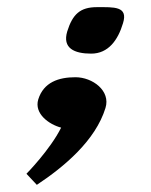

<svg xmlns="http://www.w3.org/2000/svg" viewBox="-20 -418 421 537"><path d="M251 -398C204 -398 183 -378 168 -330C154 -283 188 -268 235 -268C283 -268 310 -306 324 -353C339 -401 299 -398 251 -398ZM191 -202C239 -202 290 -164 275 -116C247 -25 160 48 83 99L54 68C54 68 120 1 151 -61C117 -70 75 -100 87 -140C102 -188 144 -202 191 -202Z"/></svg>

Font: Drag You Down
Style: Regular
Weight: 400
Designer: Robert Jablonski
Foundry: Cannot Into Space Fonts
Version: Version 0.97